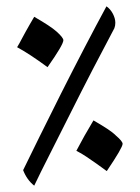

<svg xmlns="http://www.w3.org/2000/svg" viewBox="-20 -526 441 606"><path d="M88 60Q65 42 53 11Q73 -30 104 -93Q135 -156 172 -229.5Q209 -303 246.5 -375Q284 -447 316 -506Q328 -498 336 -483Q344 -468 344 -454Q344 -445 341 -437Q309 -377 272.5 -306.5Q236 -236 201 -166Q166 -96 136 -37Q106 22 88 60ZM317 14Q301 2 284.5 -9.5Q268 -21 252.5 -31.5Q237 -42 221 -50Q228 -63 234.5 -75Q241 -87 247 -98Q254 -110 261 -122Q268 -134 275 -146Q301 -131 318.5 -119.5Q336 -108 346 -98Q367 -80 367 -72Q367 -60 317 14ZM130 -314Q73 -356 34 -377Q42 -390 48 -402Q54 -414 61 -426Q67 -437 74 -449Q81 -461 88 -473Q114 -458 131.5 -446.5Q149 -435 159 -426Q180 -407 180 -399Q180 -385 130 -314Z"/></svg>

Font: Noto Naskh Arabic
Style: Regular
Weight: 400
Designer: Monotype Design Team, David Williams, Mohamad Dakak and Nizar Qandah
Foundry: Monotype Imaging Inc.
Version: Version 2.013